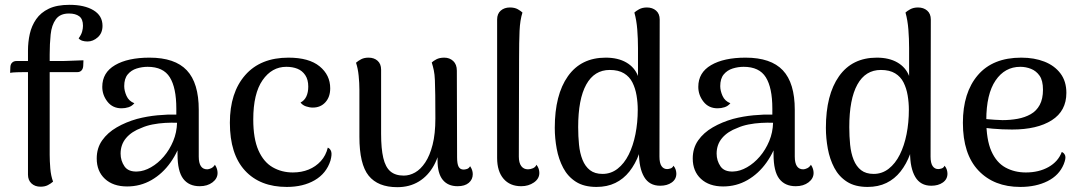

<svg xmlns="http://www.w3.org/2000/svg" viewBox="-20 -762 4484 796"><path d="M148 12Q125 12 110.5 -1.5Q96 -15 96 -38V-552Q96 -588 103.5 -621.5Q111 -655 130 -682.5Q149 -710 182.5 -726Q216 -742 268 -742Q330 -742 367.5 -719.5Q405 -697 405 -655Q405 -625 385.5 -607.5Q366 -590 343 -590Q331 -590 321.5 -593Q312 -596 306 -603Q317 -618 320.5 -631Q324 -644 324 -655Q324 -683 308.5 -694.5Q293 -706 266 -706Q229 -706 211.5 -682Q194 -658 190 -619Q186 -580 186 -536V-120Q186 -95 188.5 -64Q191 -33 200 -9Q191 -1 178.5 5.5Q166 12 148 12ZM22 -460 23 -485Q24 -497 31 -503Q38 -509 48 -509H239Q243 -509 255.5 -509.5Q268 -510 283 -510.5Q298 -511 310 -511.5Q322 -512 326 -512L325 -488Q324 -476 317.5 -469.5Q311 -463 301 -463H82Q72 -463 52 -462.5Q32 -462 22 -460Z M808 10Q763 10 739.5 -21Q716 -52 716 -122V-202L736 -194Q720 -135 687 -88.5Q654 -42 608 -15.5Q562 11 507 11Q449 11 415 -20.5Q381 -52 381 -105Q381 -148 403.5 -180Q426 -212 464 -234Q502 -256 548 -269Q590 -280 633 -284Q676 -288 711 -287V-312Q711 -398 684 -441.5Q657 -485 592 -485Q569 -485 546.5 -478Q524 -471 509.5 -453.5Q495 -436 495 -405Q495 -386 504.5 -364.5Q514 -343 537 -334Q527 -322 513 -317.5Q499 -313 484 -313Q447 -313 425.5 -340.5Q404 -368 404 -402Q404 -461 457 -492Q510 -523 600 -523Q705 -523 754.5 -470.5Q804 -418 804 -307V-113Q804 -60 839 -60Q846 -60 855.5 -64.5Q865 -69 871 -79Q877 -70 879.5 -61.5Q882 -53 882 -45Q882 -22 861 -6Q840 10 808 10ZM550 -51Q577 -52 606 -68.5Q635 -85 659 -113Q683 -141 698 -177Q713 -213 714 -253Q691 -254 664.5 -252.5Q638 -251 612.5 -246Q587 -241 567 -232Q526 -217 503 -190Q480 -163 480 -125Q480 -96 496 -72.5Q512 -49 550 -51Z M1169 13Q1058 13 995.5 -55Q933 -123 933 -253Q933 -378 996.5 -450.5Q1060 -523 1176 -523Q1261 -523 1305 -487Q1349 -451 1349 -396Q1349 -360 1329 -338Q1309 -316 1277 -316Q1263 -316 1248.5 -321Q1234 -326 1226 -337Q1242 -345 1250 -362Q1258 -379 1258 -403Q1258 -432 1245.5 -450.5Q1233 -469 1213 -477Q1193 -485 1167 -485Q1107 -485 1068.5 -429.5Q1030 -374 1030 -267Q1030 -187 1051.5 -138.5Q1073 -90 1110.5 -68.5Q1148 -47 1194 -47Q1230 -47 1259.5 -59Q1289 -71 1310 -94Q1331 -117 1339 -150Q1349 -146 1353 -134Q1357 -122 1350 -96Q1333 -43 1285 -15Q1237 13 1169 13Z M1822 -523Q1844 -523 1859 -509Q1874 -495 1874 -469L1875 -110Q1875 -82 1881.5 -70.5Q1888 -59 1902 -59Q1908 -59 1916 -61.5Q1924 -64 1929 -73Q1940 -57 1940 -40Q1940 -18 1923.5 -4Q1907 10 1877 10Q1837 10 1815.5 -16.5Q1794 -43 1794 -97V-160L1809 -180Q1803 -120 1779 -76.5Q1755 -33 1716.5 -9.5Q1678 14 1627 14Q1547 14 1508.5 -33.5Q1470 -81 1470 -195V-391Q1470 -417 1467 -447.5Q1464 -478 1456 -502Q1465 -510 1477.5 -516.5Q1490 -523 1508 -523Q1531 -523 1545.5 -510Q1560 -497 1560 -473V-207Q1560 -146 1569 -107.5Q1578 -69 1598.5 -51.5Q1619 -34 1654 -34Q1678 -34 1701 -47Q1724 -60 1743 -88.5Q1762 -117 1773.5 -162Q1785 -207 1785 -271Q1785 -329 1784.5 -367Q1784 -405 1783 -429.5Q1782 -454 1778.5 -470.5Q1775 -487 1770 -503Q1776 -509 1789 -516Q1802 -523 1822 -523Z M2141 10Q2094 10 2067.5 -21Q2041 -52 2041 -107V-681Q2041 -705 2056 -718Q2071 -731 2094 -731Q2114 -731 2127 -723.5Q2140 -716 2146 -710Q2136 -679 2134 -634Q2132 -589 2132 -515L2131 -113Q2131 -87 2141 -73.5Q2151 -60 2169 -60Q2179 -60 2189.5 -64.5Q2200 -69 2204 -79Q2211 -70 2213.5 -61.5Q2216 -53 2216 -45Q2216 -21 2193.5 -5.5Q2171 10 2141 10Z M2453 13Q2401 13 2367.5 -8.5Q2334 -30 2315 -66Q2296 -102 2288 -145.5Q2280 -189 2280 -232Q2280 -369 2334.5 -446Q2389 -523 2491 -523Q2542 -523 2576.5 -503Q2611 -483 2625 -447V-563Q2625 -601 2622 -639.5Q2619 -678 2610 -710Q2616 -716 2629.5 -723.5Q2643 -731 2662 -731Q2685 -731 2700 -718Q2715 -705 2715 -681L2714 -113Q2714 -86 2722.5 -73.5Q2731 -61 2746 -61Q2751 -61 2759.5 -63.5Q2768 -66 2772 -75Q2779 -67 2781.5 -58Q2784 -49 2784 -42Q2784 -19 2765 -5.5Q2746 8 2717 8Q2672 8 2650.5 -28.5Q2629 -65 2629 -130V-211L2651 -218Q2645 -166 2629.5 -124Q2614 -82 2589.5 -51Q2565 -20 2531 -3.5Q2497 13 2453 13ZM2478 -41Q2513 -41 2540.5 -62.5Q2568 -84 2586.5 -121Q2605 -158 2614.5 -206Q2624 -254 2624 -307Q2624 -337 2619 -366.5Q2614 -396 2602 -420Q2590 -444 2567 -458Q2544 -472 2508 -472Q2444 -472 2410.5 -411.5Q2377 -351 2377 -235Q2377 -197 2380.5 -162Q2384 -127 2395 -99.5Q2406 -72 2426 -56.5Q2446 -41 2478 -41Z M3279 10Q3234 10 3210.5 -21Q3187 -52 3187 -122V-202L3207 -194Q3191 -135 3158 -88.5Q3125 -42 3079 -15.5Q3033 11 2978 11Q2920 11 2886 -20.5Q2852 -52 2852 -105Q2852 -148 2874.5 -180Q2897 -212 2935 -234Q2973 -256 3019 -269Q3061 -280 3104 -284Q3147 -288 3182 -287V-312Q3182 -398 3155 -441.5Q3128 -485 3063 -485Q3040 -485 3017.5 -478Q2995 -471 2980.5 -453.5Q2966 -436 2966 -405Q2966 -386 2975.5 -364.5Q2985 -343 3008 -334Q2998 -322 2984 -317.5Q2970 -313 2955 -313Q2918 -313 2896.5 -340.5Q2875 -368 2875 -402Q2875 -461 2928 -492Q2981 -523 3071 -523Q3176 -523 3225.5 -470.5Q3275 -418 3275 -307V-113Q3275 -60 3310 -60Q3317 -60 3326.5 -64.5Q3336 -69 3342 -79Q3348 -70 3350.5 -61.5Q3353 -53 3353 -45Q3353 -22 3332 -6Q3311 10 3279 10ZM3021 -51Q3048 -52 3077 -68.5Q3106 -85 3130 -113Q3154 -141 3169 -177Q3184 -213 3185 -253Q3162 -254 3135.5 -252.5Q3109 -251 3083.5 -246Q3058 -241 3038 -232Q2997 -217 2974 -190Q2951 -163 2951 -125Q2951 -96 2967 -72.5Q2983 -49 3021 -51Z M3577 13Q3525 13 3491.5 -8.5Q3458 -30 3439 -66Q3420 -102 3412 -145.5Q3404 -189 3404 -232Q3404 -369 3458.5 -446Q3513 -523 3615 -523Q3666 -523 3700.5 -503Q3735 -483 3749 -447V-563Q3749 -601 3746 -639.5Q3743 -678 3734 -710Q3740 -716 3753.5 -723.5Q3767 -731 3786 -731Q3809 -731 3824 -718Q3839 -705 3839 -681L3838 -113Q3838 -86 3846.5 -73.5Q3855 -61 3870 -61Q3875 -61 3883.5 -63.5Q3892 -66 3896 -75Q3903 -67 3905.5 -58Q3908 -49 3908 -42Q3908 -19 3889 -5.5Q3870 8 3841 8Q3796 8 3774.5 -28.5Q3753 -65 3753 -130V-211L3775 -218Q3769 -166 3753.5 -124Q3738 -82 3713.5 -51Q3689 -20 3655 -3.5Q3621 13 3577 13ZM3602 -41Q3637 -41 3664.5 -62.5Q3692 -84 3710.5 -121Q3729 -158 3738.5 -206Q3748 -254 3748 -307Q3748 -337 3743 -366.5Q3738 -396 3726 -420Q3714 -444 3691 -458Q3668 -472 3632 -472Q3568 -472 3534.5 -411.5Q3501 -351 3501 -235Q3501 -197 3504.5 -162Q3508 -127 3519 -99.5Q3530 -72 3550 -56.5Q3570 -41 3602 -41Z M4210 13Q4101 13 4036.5 -55Q3972 -123 3972 -253Q3972 -378 4034 -450.5Q4096 -523 4214 -523Q4268 -523 4310 -506.5Q4352 -490 4376.5 -457.5Q4401 -425 4401 -377Q4401 -302 4340.5 -263.5Q4280 -225 4176 -225Q4135 -225 4095.5 -228.5Q4056 -232 4014 -241L4016 -275Q4041 -271 4072 -268Q4103 -265 4136 -264Q4169 -264 4199 -269.5Q4229 -275 4253 -288.5Q4277 -302 4290.5 -327Q4304 -352 4304 -390Q4304 -428 4290 -448Q4276 -468 4254.5 -476.5Q4233 -485 4210 -485Q4146 -485 4107.5 -428.5Q4069 -372 4069 -264Q4069 -183 4090 -135.5Q4111 -88 4148.5 -67.5Q4186 -47 4233 -47Q4287 -47 4327 -69.5Q4367 -92 4382 -132Q4392 -128 4396 -117Q4400 -106 4390 -81Q4371 -35 4323 -11Q4275 13 4210 13Z"/></svg>

Font: Arima Thin Medium
Style: Regular
Weight: 500
Version: Version 1.100